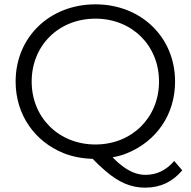

<svg xmlns="http://www.w3.org/2000/svg" viewBox="-20 -726 879 885"><path d="M649 139C719 139 776 112 820 59L783 16C746 59 702 80 650 80C613 80 575 65 536 33C524 24 512 12 499 -1C522 -5 545 -11 566 -20C699 -74 787 -196 787 -350C787 -555 630 -706 420 -706C208 -706 52 -554 52 -350C52 -197 140 -74 273 -20C314 -4 359 5 407 6C427 27 446 45 464 60C528 116 585 139 649 139ZM420 -60C251 -60 126 -184 126 -350C126 -517 251 -640 420 -640C588 -640 713 -517 713 -350C713 -184 588 -60 420 -60Z"/></svg>

Font: Montserrat Z
Style: Regular
Weight: 400
Designer: Julieta Ulanovsky
Foundry: Julieta Ulanovsky
Version: Version 8.000